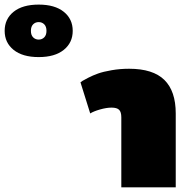

<svg xmlns="http://www.w3.org/2000/svg" viewBox="-345 -803 815 823"><path d="M0 -450Q2.5 -452.5 8.3 -456.2Q14.2 -460 33.8 -470Q53.3 -480 75.4 -487.9Q97.5 -495.8 133.8 -502.1Q170 -508.3 208.3 -508.3Q310.8 -508.3 359.6 -460.4Q408.3 -412.5 408.3 -316.7V0H175V-300Q175 -323.3 165.4 -332.5Q155.8 -341.7 133.3 -341.7Q111.7 -341.7 83.8 -333.8Q55.8 -325.8 41.7 -316.7ZM-286.7 -589.2Q-325 -620 -325 -670.8Q-325 -721.7 -286.7 -752.5Q-248.3 -783.3 -179.2 -783.3Q-110 -783.3 -71.7 -752.5Q-33.3 -721.7 -33.3 -670.8Q-33.3 -620 -71.7 -589.2Q-110 -558.3 -179.2 -558.3Q-248.3 -558.3 -286.7 -589.2ZM-202.9 -698.8Q-212.5 -689.2 -212.5 -670.8Q-212.5 -652.5 -202.9 -642.9Q-193.3 -633.3 -179.2 -633.3Q-165 -633.3 -155.4 -642.9Q-145.8 -652.5 -145.8 -670.8Q-145.8 -689.2 -155.4 -698.8Q-165 -708.3 -179.2 -708.3Q-193.3 -708.3 -202.9 -698.8Z"/></svg>

Font: BoonTook
Style: Regular
Weight: 400
Designer: Sungsit Sawaiwan
Foundry: FontUni
Version: Version 3.0